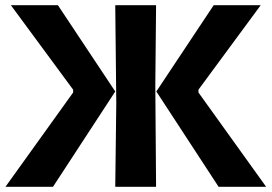

<svg xmlns="http://www.w3.org/2000/svg" viewBox="-20 -723 1052 743"><path d="M1 0 263 -365V-376L22 -703H204L426 -369L185 0ZM426 0 430 -324 426 -703H584L581 -390L584 0ZM1010 0H826L585 -369L807 -703H989L748 -376V-365Z"/></svg>

Font: Ruda SemiBold
Style: Bold
Weight: 900
Designer: Mariela Monsalve and Angelina Sanchez
Foundry: Mariela Monsalve and Angelina Sanchez
Version: Version 2.000